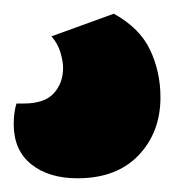

<svg xmlns="http://www.w3.org/2000/svg" viewBox="-40 -58 255 280"><path d="M126 -38Q164 -17 179 15Q194 47 194 84Q194 135 162 168.5Q130 202 73 202Q31 202 5.5 181.5Q-20 161 -20 123Q-20 106 -16 93H-6Q25 93 38.5 78Q52 63 52 41Q52 31 48 18Q44 5 35 -5Z"/></svg>

Font: Baloo Chettan 2 ExtraBold
Style: Regular
Weight: 800
Designer: Maithili Shingre, Unnati Kotecha and Ek Type
Foundry: Ek Type
Version: Version 1.640;hotconv 1.0.111;makeotfexe 2.5.65597; ttfautoh